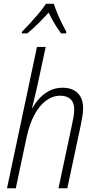

<svg xmlns="http://www.w3.org/2000/svg" viewBox="-20 -1012 511 1032"><path d="M17.6 0 178.7 -759.8H225.6L180.2 -548.3Q175.8 -529.3 171.1 -509.3Q166.5 -489.3 161.6 -469.5Q156.7 -449.7 152.3 -431.2H154.3Q169.9 -459.5 193.1 -484.4Q216.3 -509.3 247.3 -524.9Q278.3 -540.5 315.9 -540.5Q350.6 -540.5 375.2 -528.1Q399.9 -515.6 413.3 -491Q426.8 -466.3 426.8 -429.7Q426.8 -410.6 422.4 -384.8Q418 -358.9 413.1 -334.5L341.8 0H294.4L366.2 -338.4Q371.6 -361.3 375.2 -383.3Q378.9 -405.3 378.9 -423.3Q378.9 -460.4 359.1 -479Q339.4 -497.6 303.7 -497.6Q263.2 -497.6 227.5 -471.2Q191.9 -444.8 165 -395Q138.2 -345.2 123 -274.4L64.9 0ZM97.2 -832.5 97.7 -840.8Q118.2 -861.3 142.3 -887.7Q166.5 -914.1 189.5 -941.4Q212.4 -968.8 227.1 -991.7H269Q275.9 -970.7 287.4 -942.6Q298.8 -914.6 312.5 -887Q326.2 -859.4 336.4 -840.8L335.4 -832.5H308.1Q296.9 -847.7 284.9 -866.2Q272.9 -884.8 262 -904.8Q251 -924.8 241.2 -944.3Q215.3 -915.5 185.8 -886Q156.2 -856.4 126.5 -832.5Z"/></svg>

Font: Open Sans SemiCondensed Light
Style: Italic
Weight: 300
Width: 4
Italic angle: -12°
Designer: Monotype Design Team
Foundry: Monotype Imaging Inc.
Version: Version 3.000